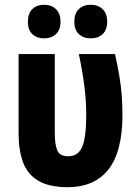

<svg xmlns="http://www.w3.org/2000/svg" viewBox="-20 -777 586 806"><path d="M262 9Q184 8 139.5 -19Q95 -46 76.5 -96.5Q58 -147 58 -217V-550H210V-221Q210 -170 220.5 -145.5Q231 -121 267 -121Q308 -121 325 -160.5Q342 -200 342 -294Q342 -355 334 -417Q326 -479 311 -550H463Q474 -499 481 -458Q488 -417 491 -377.5Q494 -338 494 -294Q494 -141 435.5 -66Q377 9 262 9ZM97 -686Q97 -721 116 -739Q135 -757 165 -757Q196 -757 215 -738.5Q234 -720 234 -686Q234 -652 215 -634Q196 -616 165 -616Q135 -616 116 -633.5Q97 -651 97 -686ZM292 -686Q292 -721 311 -739Q330 -757 361 -757Q392 -757 411 -738.5Q430 -720 430 -686Q430 -652 411 -634Q392 -616 361 -616Q330 -616 311 -634Q292 -652 292 -686Z"/></svg>

Font: Noto Sans Condensed ExtraBold
Style: Regular
Weight: 800
Width: 3
Designer: Monotype Design Team
Foundry: Monotype Imaging Inc.
Version: Version 2.013; ttfautohint (v1.8.4.7-5d5b)